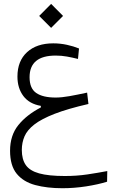

<svg xmlns="http://www.w3.org/2000/svg" viewBox="-20 -683 626 1005"><path d="M306.6 302.2Q226.1 302.2 164.3 285.6Q102.5 269 67.6 226.6Q32.7 184.1 32.7 106Q32.7 25.9 75.7 -27.8Q118.7 -81.5 193.8 -120.6V-128.9Q133.3 -139.2 102.3 -180.4Q71.3 -221.7 71.3 -282.2Q71.3 -363.8 121.6 -409.9Q171.9 -456.1 258.8 -456.1Q294.9 -456.1 330.1 -448.5Q365.2 -440.9 393.6 -429.2L388.2 -374.5Q358.9 -381.8 330.3 -387Q301.8 -392.1 271.5 -392.1Q134.8 -392.1 134.8 -278.8Q134.8 -220.2 169.7 -196.3Q204.6 -172.4 271 -172.4Q302.7 -172.4 343.5 -179.7Q384.3 -187 436 -198.2L442.9 -138.7Q334.5 -113.8 265.9 -87.2Q197.3 -60.5 159.9 -31.5Q122.6 -2.4 108.4 30.5Q94.2 63.5 94.2 102.1Q94.2 150.9 115 180.9Q135.7 210.9 185.1 224.6Q234.4 238.3 319.8 238.3Q381.8 238.3 437.3 230Q492.7 221.7 541.5 212.4L540.5 268.1Q493.7 282.7 431.2 292.5Q368.7 302.2 306.6 302.2ZM247.6 -537.1 185.1 -599.6 247.6 -662.6 310.1 -599.6Z"/></svg>

Font: Cascadia Mono PL Light
Style: Regular
Weight: 300
Monospace: yes
Designer: Aaron Bell
Foundry: Saja Typeworks
Version: Version 2404.023; ttfautohint (v1.8.4)